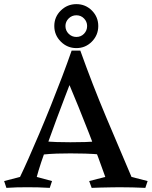

<svg xmlns="http://www.w3.org/2000/svg" viewBox="-23 -910 737 930"><path d="M692 -33 681 0Q619 -3 555 -3Q539 -3 514.5 -2.5Q490 -2 464.5 -1.5Q439 -1 421 0L409 -33L487 -53Q474 -91 453.5 -145.5Q433 -200 408.5 -263.5Q384 -327 357 -393Q330 -459 304 -521Q307 -540 317.5 -570Q328 -600 341 -627.5Q354 -655 366 -665Q425 -500 491 -343Q557 -186 614 -53ZM366 -665Q359 -647 354 -632Q349 -617 343 -595.5Q337 -574 329 -538Q313 -496 292.5 -443Q272 -390 251 -333Q230 -276 210.5 -222Q191 -168 176.5 -124Q162 -80 155 -53L229 -33L218 0Q185 -2 161 -2.5Q137 -3 110 -3Q83 -3 59 -2.5Q35 -2 8 0L-3 -33L74 -53Q91 -88 115 -142Q139 -196 167 -262Q195 -328 223.5 -399Q252 -470 278 -538.5Q304 -607 324 -665ZM470 -228V-161Q428 -165 389.5 -166Q351 -167 318 -167Q285 -167 252 -166Q219 -165 180 -161V-227Q219 -223 252 -222Q285 -221 318 -221Q351 -221 389.5 -222Q428 -223 470 -228ZM347 -731Q369 -731 384 -746.5Q399 -762 399 -784Q399 -805 384 -820.5Q369 -836 347 -836Q325 -836 309.5 -820.5Q294 -805 294 -784Q294 -762 309.5 -746.5Q325 -731 347 -731ZM347 -677Q303 -677 271.5 -708.5Q240 -740 240 -784Q240 -828 271.5 -859Q303 -890 347 -890Q391 -890 422 -859Q453 -828 453 -784Q453 -740 422 -708.5Q391 -677 347 -677Z"/></svg>

Font: Ruwudu Medium
Style: Regular
Weight: 500
Designer: Becca Hirsbrunner Spalinger
Foundry: SIL International
Version: Version 3.000